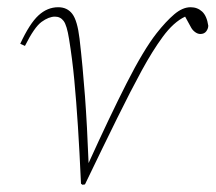

<svg xmlns="http://www.w3.org/2000/svg" viewBox="-20 -503 596 531"><path d="M204 5Q200 -84 195.5 -153.5Q191 -223 185.5 -281.5Q180 -340 171 -395Q165 -433 156 -445Q147 -457 132 -457Q115 -457 95 -442.5Q75 -428 49 -376L36 -382Q62 -438 86.5 -460.5Q111 -483 141 -483Q166 -483 180 -464.5Q194 -446 200 -396Q209 -318 215 -237Q221 -156 225 -52Q283 -180 330 -272.5Q377 -365 413 -411Q439 -444 462 -463.5Q485 -483 507 -483Q526 -483 539 -471Q552 -459 556 -432Q556 -424 550.5 -416.5Q545 -409 534 -409Q527 -409 520 -414Q513 -419 509 -426L492 -457Q460 -442 430 -401Q402 -363 372 -308Q342 -253 304 -176Q266 -99 215 7L208 8Z"/></svg>

Font: Source Serif Pro ExtraLight
Style: Italic
Weight: 200
Italic angle: -12°
Designer: Frank Grießhammer
Foundry: Adobe Systems Incorporated
Version: Version 3.001;hotconv 1.0.111;makeotfexe 2.5.65597